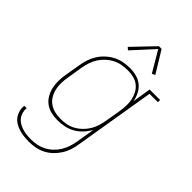

<svg xmlns="http://www.w3.org/2000/svg" viewBox="-283 -845 1166 1166"><g transform="rotate(45 300.0 -261.5)"><path d="M207 223Q185 223 163.5 220.5Q142 218 122 212Q102 206 84 195Q66 184 54 167.5Q42 151 36.5 130Q31 109 34 88H54Q52 106 57 124.5Q62 143 73 157Q84 171 99.5 180Q115 189 132.5 194.5Q150 200 169 202Q188 204 207 204Q232 204 257 199Q282 194 305 182Q328 170 347.5 151.5Q367 133 380.5 110.5Q394 88 402 64Q410 40 414 15L434 -105Q419 -78 398 -55.5Q377 -33 351 -18.5Q325 -4 296 2Q267 8 239 8Q210 8 182.5 1.5Q155 -5 133.5 -21Q112 -37 98.5 -60.5Q85 -84 79 -110.5Q73 -137 73.5 -166Q74 -195 79 -223L96 -323Q100 -350 109 -377Q118 -404 133.5 -428Q149 -452 171 -472Q193 -492 218.5 -505Q244 -518 271.5 -523Q299 -528 326 -528Q356 -528 383.5 -520.5Q411 -513 432 -495.5Q453 -478 465.5 -453Q478 -428 483 -400L502 -520H592V-501H520L434 18Q430 45 421.5 71.5Q413 98 397.5 122.5Q382 147 361 167Q340 187 314.5 200Q289 213 261.5 218Q234 223 207 223ZM245 -11Q269 -11 294 -15.5Q319 -20 342 -32.5Q365 -45 384 -63.5Q403 -82 416.5 -104Q430 -126 437.5 -150.5Q445 -175 449 -199L466 -299Q470 -324 471 -350Q472 -376 467 -400Q462 -424 450.5 -445.5Q439 -467 420 -482Q401 -497 377 -503Q353 -509 327 -509Q301 -509 276 -504.5Q251 -500 227.5 -488Q204 -476 184 -457.5Q164 -439 150 -416.5Q136 -394 128 -369.5Q120 -345 116 -320L100 -220Q95 -194 94.5 -168Q94 -142 99.5 -118Q105 -94 117.5 -72.5Q130 -51 150 -37Q170 -23 194.5 -17Q219 -11 245 -11ZM241 -595 225 -609 356 -746H379L464 -607L444 -597L365 -731Z"/></g></svg>

Font: Iosevka Etoile Thin Oblique
Style: Regular
Weight: 100
Italic angle: -9°
Designer: Belleve Invis
Foundry: Belleve Invis
Version: Version 15.5.2; ttfautohint (v1.8.4)